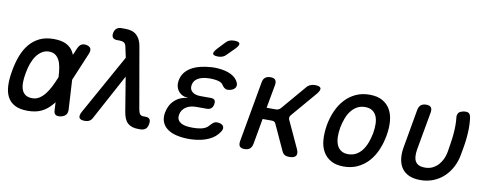

<svg xmlns="http://www.w3.org/2000/svg" viewBox="-65 -1115 3730 1454"><g transform="rotate(10 1800.0 -387.5)"><path d="M493 -53Q494 -27 482 -12.5Q470 2 444 8Q417 13 403.5 4Q390 -5 389 -31L386 -91Q376 -77 365 -66Q334 -30 291.5 -10Q249 10 188 10Q127 10 89 -10Q51 -30 32 -66.5Q13 -103 11 -154.5Q9 -206 21 -270Q32 -334 52.5 -387Q73 -440 105.5 -478.5Q138 -517 183 -538.5Q228 -560 289 -560Q349 -560 385.5 -542Q422 -524 441 -491Q448 -479 453 -467L475 -519Q486 -545 502.5 -554Q519 -563 543 -558Q567 -552 574 -537.5Q581 -523 571 -497L480 -280ZM375 -281V-283Q373 -323 367.5 -355.5Q362 -388 350 -411Q338 -434 319 -447Q300 -460 271 -460Q243 -460 219 -445.5Q195 -431 176.5 -406Q158 -381 145 -346Q132 -311 125 -270Q117 -229 117 -196Q117 -163 126 -139.5Q135 -116 154.5 -103Q174 -90 206 -90Q235 -90 258.5 -104.5Q282 -119 302.5 -144.5Q323 -170 340.5 -204.5Q358 -239 374 -279Z M686 -24Q677 -6 662.5 2Q648 10 629 10Q593 10 585 -6.5Q577 -23 596 -57L851 -515L833 -598Q829 -619 816 -627Q803 -635 783 -635H764Q740 -635 730 -647Q720 -659 724 -683Q729 -707 743 -718.5Q757 -730 781 -730H811Q867 -730 897.5 -701.5Q928 -673 937 -621L1020 -146Q1025 -120 1034 -110.5Q1043 -101 1061 -101H1073Q1099 -101 1108 -88.5Q1117 -76 1112 -50Q1108 -24 1093 -12Q1078 0 1054 0H1037Q986 0 957 -25Q928 -50 918 -112L875 -374Z M1711 -476Q1717 -463 1715 -450.5Q1713 -438 1704.5 -429.5Q1696 -421 1682 -415.5Q1668 -410 1650 -410Q1643 -410 1637.5 -412.5Q1632 -415 1627 -418.5Q1622 -422 1617 -427.5Q1612 -433 1607 -441Q1599 -454 1580 -461Q1561 -468 1533 -470Q1521 -471 1509 -471Q1497 -471 1485 -470Q1441 -467 1412.5 -449.5Q1384 -432 1378 -399Q1372 -366 1394 -346.5Q1416 -327 1460 -327H1537Q1559 -327 1567.5 -316.5Q1576 -306 1572 -284Q1568 -262 1555.5 -251.5Q1543 -241 1521 -241H1441Q1393 -241 1361.5 -219.5Q1330 -198 1323 -160Q1317 -124 1341.5 -104.5Q1366 -85 1413 -82Q1427 -81 1441.5 -81Q1456 -81 1470 -82Q1503 -84 1527.5 -93.5Q1552 -103 1566 -122L1579 -135Q1585 -141 1590.5 -145Q1596 -149 1602.5 -151Q1609 -153 1617 -153Q1635 -153 1647.5 -147.5Q1660 -142 1665.5 -133.5Q1671 -125 1669.5 -113Q1668 -101 1658 -87Q1630 -44 1577.5 -20.5Q1525 3 1455 7Q1441 8 1426.5 8Q1412 8 1398 7Q1350 4 1313.5 -7.5Q1277 -19 1252.5 -40.5Q1228 -62 1218.5 -91.5Q1209 -121 1216 -159Q1227 -218 1267.5 -255Q1308 -292 1370 -297Q1319 -300 1293 -333.5Q1267 -367 1275 -414Q1281 -448 1299.5 -473.5Q1318 -499 1347.5 -516.5Q1377 -534 1416 -544Q1455 -554 1501 -557Q1513 -558 1524.5 -558Q1536 -558 1549 -557Q1612 -553 1653.5 -532.5Q1695 -512 1711 -476ZM1602 -673Q1589 -658 1573 -651.5Q1557 -645 1539 -645Q1502 -645 1497.5 -658.5Q1493 -672 1520 -702L1570 -755Q1585 -772 1601 -778.5Q1617 -785 1637 -785Q1675 -785 1679.5 -770.5Q1684 -756 1656 -727Z M1856 10Q1830 10 1819.5 -2.5Q1809 -15 1813 -42L1896 -508Q1900 -535 1915.5 -547.5Q1931 -560 1957 -560Q1983 -560 1993.5 -547.5Q2004 -535 2000 -508L1967 -327H2039Q2050 -327 2059 -331.5Q2068 -336 2076 -345L2231 -527Q2244 -544 2261 -552Q2278 -560 2298 -560Q2337 -560 2343 -544Q2349 -528 2321 -495L2158 -304Q2150 -295 2148.5 -286Q2147 -277 2151 -268L2248 -58Q2263 -24 2250 -7Q2237 10 2198 10Q2178 10 2164.5 2Q2151 -6 2143 -24L2053 -220Q2049 -229 2042 -233.5Q2035 -238 2024 -238H1952L1917 -42Q1912 -15 1897 -2.5Q1882 10 1856 10Z M2618 10Q2559 10 2520 -12Q2481 -34 2459 -72Q2437 -110 2433 -162.5Q2429 -215 2439 -276Q2450 -337 2473 -388.5Q2496 -440 2531 -478Q2566 -516 2613 -538Q2660 -560 2719 -560Q2779 -560 2818 -538Q2857 -516 2878.5 -478.5Q2900 -441 2904.5 -389Q2909 -337 2898 -276Q2887 -215 2864 -162.5Q2841 -110 2806 -72Q2771 -34 2724 -12Q2677 10 2618 10ZM2635 -88Q2668 -88 2694.5 -102Q2721 -116 2740.5 -141Q2760 -166 2773.5 -200.5Q2787 -235 2795 -276Q2802 -317 2801 -351Q2800 -385 2789 -409.5Q2778 -434 2756.5 -448Q2735 -462 2702 -462Q2668 -462 2642 -448Q2616 -434 2596 -409Q2576 -384 2563 -350Q2550 -316 2542 -275Q2535 -234 2536.5 -200Q2538 -166 2549 -141Q2560 -116 2581.5 -102Q2603 -88 2635 -88Z M3093 -508Q3098 -535 3113 -547.5Q3128 -560 3154 -560Q3180 -560 3190.5 -547.5Q3201 -535 3197 -508L3144 -213Q3140 -185 3141 -162.5Q3142 -140 3151 -123.5Q3160 -107 3178 -98Q3196 -89 3226 -89Q3259 -89 3284 -101.5Q3309 -114 3327.5 -134Q3346 -154 3358 -180Q3370 -206 3375 -233Q3381 -271 3386.5 -305Q3392 -339 3395 -372Q3398 -405 3398.5 -438Q3399 -471 3395 -508Q3395 -512 3394.5 -515Q3394 -518 3396 -521Q3399 -543 3418.5 -551.5Q3438 -560 3456 -560Q3470 -560 3477.5 -556Q3485 -552 3489 -545.5Q3493 -539 3495.5 -529.5Q3498 -520 3499 -508Q3503 -472 3502.5 -438.5Q3502 -405 3499 -371.5Q3496 -338 3490.5 -304Q3485 -270 3478 -233Q3469 -182 3446.5 -138Q3424 -94 3389.5 -61Q3355 -28 3309 -9Q3263 10 3208 10Q3156 10 3120.5 -6Q3085 -22 3064.5 -51Q3044 -80 3038 -121.5Q3032 -163 3041 -213Z"/></g></svg>

Font: Maple Mono Medium
Style: Italic
Weight: 500
Italic angle: -10°
Monospace: yes
Designer: subframe7536
Version: Version 7.000